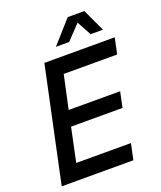

<svg xmlns="http://www.w3.org/2000/svg" viewBox="-164 -1016 936 1118"><g transform="rotate(-20 304.5 -457.0)"><path d="M22 0 173 -710H609L588 -611H257L212 -404H531L511 -308H192L148 -99H487L466 0ZM268 -775 392 -914H495L560 -775H483L435 -864L350 -775Z"/></g></svg>

Font: Geist Mono Medium
Style: Italic
Weight: 500
Italic angle: -12°
Monospace: yes
Designer: Basement.studio, Andrés Briganti, Mateo Zaragoza
Foundry: Basement.studio, Vercel, Andrés Briganti, Guido Ferreyra, Mateo Zaragoza
Version: Version 1.500; ttfautohint (v1.8.4.7-5d5b)